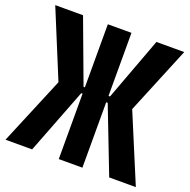

<svg xmlns="http://www.w3.org/2000/svg" viewBox="-140 -947 1075 1084"><g transform="rotate(20 397.5 -405.0)"><path d="M6 0 176 -407 10 -810H177L318 -431H326V-810H468V-431H477L618 -810H785L619 -407L789 0H629L477 -393H468V0H326V-393H318L166 0Z"/></g></svg>

Font: Oswald
Style: Bold
Weight: 700
Designer: Vernon Adams
Foundry: Vernon Adams
Version: Version 4.103;gftools[0.9.33.dev8+g029e19f]